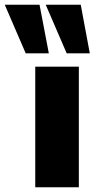

<svg xmlns="http://www.w3.org/2000/svg" viewBox="-86 -786 413 806"><path d="M62 0V-506H245V0ZM194 -562 106 -766H253L291 -562ZM22 -562 -66 -766H80L119 -562Z"/></svg>

Font: Nunito Sans 7pt SemiCondensed Black
Style: Regular
Weight: 900
Width: 4
Designer: Vernon Adams
Foundry: Vernon Adams
Version: Version 3.101;gftools[0.9.27]